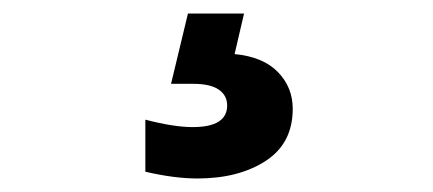

<svg xmlns="http://www.w3.org/2000/svg" viewBox="-20 -28 640 284"><path d="M265 160Q316 160 316 128Q316 113 303.5 104.5Q291 96 266 96H233L258 -8H341L327 52Q369 56 391 78.5Q413 101 413 133Q413 184 373 210Q333 236 272 236Q238 236 195 226V149Q237 160 265 160Z"/></svg>

Font: Chess Sans
Style: Bold
Weight: 700
Designer: Wolf Bōese
Foundry: Wolf Bōese
Version: Version 7.223